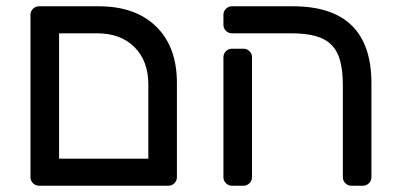

<svg xmlns="http://www.w3.org/2000/svg" viewBox="-20 -591 1274 611"><path d="M294 -571Q411 -571 477 -506.5Q543 -442 543 -327V-27Q543 -16 535 -8Q527 0 516 0H104Q93 0 85 -8Q77 -16 77 -27V-544Q77 -555 85 -563Q93 -571 104 -571ZM452 -322Q452 -397 408 -441Q364 -485 289 -485H168V-86H452Z M1071 -321Q1071 -366 1062.5 -397.5Q1054 -429 1034.5 -448.5Q1015 -468 983.5 -476.5Q952 -485 907 -485H718Q707 -485 699 -493Q691 -501 691 -512V-544Q691 -555 699 -563Q707 -571 718 -571H912Q1162 -571 1162 -326V-27Q1162 -16 1154 -8Q1146 0 1135 0H1098Q1087 0 1079 -8Q1071 -16 1071 -27ZM782 -27Q782 -16 774 -8Q766 0 755 0H718Q707 0 699 -8Q691 -16 691 -27V-409Q691 -420 699 -428Q707 -436 718 -436H755Q766 -436 774 -428Q782 -420 782 -409Z"/></svg>

Font: Rubik
Style: Regular
Weight: 400
Designer: Hubert & Fischer
Foundry: Hubert & Fischer
Version: Version 1.002; ttfautohint (v1.6)